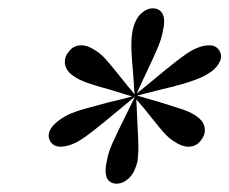

<svg xmlns="http://www.w3.org/2000/svg" viewBox="-20 -749 552 462"><path d="M512 -614Q512 -602 501.5 -589Q491 -576 469 -565Q450 -556 423 -548Q396 -540 365 -533L310 -519Q355 -506 365 -503Q391 -495 414 -487.5Q437 -480 449 -472Q473 -457 473 -436Q473 -423 464 -412Q453 -396 433 -396Q418 -396 400 -408Q387 -416 376 -428Q365 -440 346 -464Q325 -491 308 -510L311 -446Q313 -408 313 -394Q313 -381 311 -361Q304 -333 290 -320Q276 -307 260 -307Q249 -307 241.5 -314.5Q234 -322 234 -339Q234 -349 237 -361Q240 -381 251 -405.5Q262 -430 284 -474L304 -515H303Q287 -502 274 -491Q261 -480 251 -472Q226 -451 203.5 -433.5Q181 -416 165 -407Q143 -396 126 -396Q106 -396 99 -413Q97 -419 97 -422Q97 -447 140 -471Q158 -480 185 -487.5Q212 -495 242 -503Q282 -512 298 -517Q289 -520 242 -534Q209 -543 190.5 -549.5Q172 -556 160 -564Q136 -579 136 -600Q136 -614 145 -624Q156 -640 176 -640Q191 -640 209 -628Q222 -620 233 -608Q244 -596 264 -571Q291 -537 304 -522Q302 -542 302 -550Q296 -620 296 -639Q296 -659 299 -675Q305 -703 319 -716Q333 -729 348 -729Q360 -729 367.5 -721Q375 -713 375 -697Q375 -687 372 -675Q369 -657 360.5 -636.5Q352 -616 334 -578Q327 -564 309 -524Q320 -533 333 -543.5Q346 -554 359 -565Q383 -585 405.5 -602.5Q428 -620 444 -629Q466 -640 483 -640Q503 -640 510 -623Q512 -617 512 -614Z"/></svg>

Font: Playfair Display
Style: Italic
Weight: 400
Italic angle: -14°
Designer: Claus Eggers Sørensen
Foundry: Claus Eggers Sørensen
Version: Version 1.200; ttfautohint (v1.6)